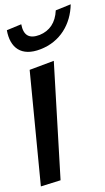

<svg xmlns="http://www.w3.org/2000/svg" viewBox="-167 -941 561 1023"><g transform="rotate(-10 113.5 -430.0)"><path d="M77 20 152 -613 17 -588 -32 34ZM293 -894 209 -876C195 -812 158 -774 102 -762C44 -751 16 -774 15 -835L-66 -817C-66 -721 -13 -665 93 -686C203 -707 273 -790 293 -894Z"/></g></svg>

Font: Gamestation Warped
Style: Italic
Weight: 400
Designer: Jonas Hecksher
Foundry: Jonas Hecksher, Playtypeª, e-types AS
Version: Version 1.003